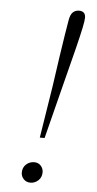

<svg xmlns="http://www.w3.org/2000/svg" viewBox="-51 -720 385 760"><g transform="rotate(5 141.0 -339.5)"><path d="M121 -173 154 -381Q163 -445 170.5 -496Q178 -547 184 -584.5Q190 -622 194 -645Q198 -669 208 -678Q218 -687 232 -687Q245 -687 251.5 -680.5Q258 -674 258 -661Q258 -650 252 -621Q246 -592 232.5 -537.5Q219 -483 196 -394Q173 -305 140 -173ZM62 -29Q62 -49 75.5 -61.5Q89 -74 108 -74Q124 -74 134 -63Q144 -52 144 -37Q144 -17 130.5 -4.5Q117 8 99 8Q83 8 72.5 -3Q62 -14 62 -29Z"/></g></svg>

Font: Source Serif 4 36pt Light
Style: Italic
Weight: 300
Italic angle: -12°
Designer: Frank Grießhammer
Foundry: Adobe Systems Incorporated
Version: Version 4.004;hotconv 1.0.116;makeotfexe 2.5.65601